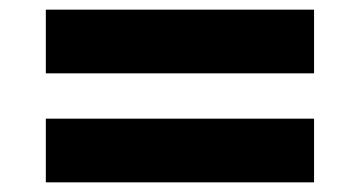

<svg xmlns="http://www.w3.org/2000/svg" viewBox="-20 -470 745 398"><path d="M75 -318V-450H631V-318ZM75 -92V-224H631V-92Z"/></svg>

Font: Archivo SemiExpanded Black
Style: Regular
Weight: 900
Width: 6
Designer: Hector Gatti
Foundry: Omnibus-Type
Version: Version 2.001